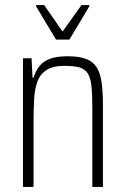

<svg xmlns="http://www.w3.org/2000/svg" viewBox="-20 -741 497 761"><path d="M71 0V-510H105L109 -433H113Q121 -459 136 -478.5Q151 -498 178 -508Q205 -518 247 -518Q293 -518 321 -507.5Q349 -497 363.5 -473.5Q378 -450 383 -412Q388 -374 388 -321V0H346V-312Q346 -367 342.5 -400Q339 -433 327.5 -450.5Q316 -468 294 -474Q272 -480 235 -480Q190 -480 164.5 -463.5Q139 -447 128.5 -418.5Q118 -390 115.5 -350.5Q113 -311 113 -264V0ZM202 -584 123 -716V-721H155L228 -616L303 -721H334V-716L255 -584Z"/></svg>

Font: Saira Condensed ExtraLight
Style: Regular
Weight: 250
Width: 3
Designer: Hector Gatti with collaboration of the Omnibus-Type team
Foundry: Omnibus-Type
Version: Version 1.101